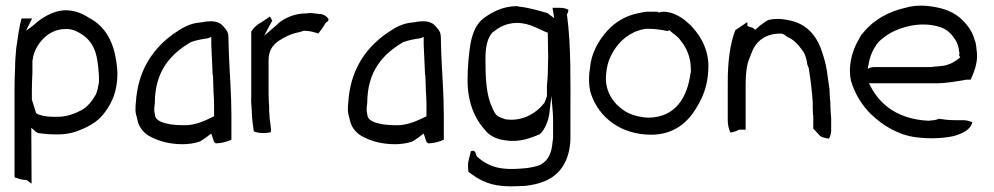

<svg xmlns="http://www.w3.org/2000/svg" viewBox="-20 -502 3555 687"><path d="M32 130C32 132 33 134 36 134H38C52 140 65 142 73 142H75L93 155L92 -45L104 -34C109 -29 116 -25 124 -25H125C143 -22 165 -21 186 -21C212 -21 235 -25 257 -33C289 -45 318 -60 340 -82C374 -119 400 -167 400 -238V-246C399 -249 400 -254 399 -257V-258C391 -349 358 -408 297 -439C276 -453 252 -463 223 -465C181 -468 141 -445 115 -425C108 -419 102 -413 95 -408L73 -392L95 -436H57C48 -404 44 -367 38 -329C36 -306 34 -283 34 -259C33 -234 32 -213 32 -187ZM38 -325ZM94 -146V-179C94 -202 95 -220 96 -242V-280C96 -287 98 -294 99 -300V-301C111 -347 152 -396 210 -398C226 -399 238 -397 249 -392C288 -375 319 -346 328 -287L331 -266C333 -247 335 -228 334 -208V-207C332 -194 328 -174 323 -164C311 -143 294 -120 272 -108C247 -95 219 -84 185 -84C162 -84 142 -84 123 -91C117 -92 112 -95 109 -98ZM115 -419Z M466 -96C468 -87 470 -80 472 -72C477 -45 498 -22 520 -12C551 4 588 14 634 14C653 14 677 11 696 4C702 0 712 -6 717 -10L736 -24L746 6C746 6 749 8 752 11C771 11 793 5 808 -2V-90C808 -164 802 -235 799 -308L798 -341C797 -384 800 -385 776 -411C757 -431 724 -425 719 -425C714 -425 708 -423 701 -422H700C657 -419 632 -402 601 -381C534 -333 480 -262 468 -156C466 -135 463 -112 466 -96ZM532 -105C531 -116 534 -127 534 -133C534 -249 592 -310 664 -352H665C681 -358 707 -363 724 -365L725 -366H727L736 -370V-342C738 -304 739 -270 741 -233H742C742 -218 744 -188 744 -172C745 -158 746 -143 746 -127V-86C721 -74 680 -52 636 -54C620 -54 603 -55 590 -57C575 -61 542 -64 535 -87V-88C534 -94 533 -100 532 -105ZM636 -47ZM717 -16ZM735 -342H736ZM745 -108H746Z M879 -132C879 -124 881 -114 881 -104C881 -79 885 -57 888 -32C905 -25 929 -24 949 -29C951 -43 947 -59 945 -76L944 -95C944 -96 943 -101 943 -102V-122C942 -136 941 -152 941 -166V-288C941 -323 958 -342 976 -355C997 -369 1020 -381 1051 -387L1067 -392H1068C1088 -392 1104 -387 1119 -382C1123 -387 1126 -392 1132 -399L1146 -421C1151 -423 1152 -425 1156 -431C1155 -436 1147 -448 1127 -452H1122C1107 -454 1090 -457 1076 -454H1075C1034 -454 999 -438 975 -418V-417C973 -416 973 -415 967 -410L925 -374L954 -428C952 -432 949 -438 946 -443L912 -420C899 -414 886 -401 879 -389V-158C879 -149 878 -141 879 -132ZM943 -116Z M1226 -96C1228 -87 1230 -80 1232 -72C1237 -45 1258 -22 1280 -12C1311 4 1348 14 1394 14C1413 14 1437 11 1456 4C1462 0 1472 -6 1477 -10L1496 -24L1506 6C1506 6 1509 8 1512 11C1531 11 1553 5 1568 -2V-90C1568 -164 1562 -235 1559 -308L1558 -341C1557 -384 1560 -385 1536 -411C1517 -431 1484 -425 1479 -425C1474 -425 1468 -423 1461 -422H1460C1417 -419 1392 -402 1361 -381C1294 -333 1240 -262 1228 -156C1226 -135 1223 -112 1226 -96ZM1292 -105C1291 -116 1294 -127 1294 -133C1294 -249 1352 -310 1424 -352H1425C1441 -358 1467 -363 1484 -365L1485 -366H1487L1496 -370V-342C1498 -304 1499 -270 1501 -233H1502C1502 -218 1504 -188 1504 -172C1505 -158 1506 -143 1506 -127V-86C1481 -74 1440 -52 1396 -54C1380 -54 1363 -55 1350 -57C1335 -61 1302 -64 1295 -87V-88C1294 -94 1293 -100 1292 -105ZM1396 -47ZM1477 -16ZM1495 -342H1496ZM1505 -108H1506Z M1653 -216C1653 -134 1679 -77 1716 -36C1732 -16 1756 -4 1787 0C1836 8 1874 -6 1912 -22C1930 -40 1942 -67 1946 -99L1953 -159L1958 -99C1959 -88 1959 -77 1959 -67V-14C1959 -5 1958 0 1957 7C1954 46 1940 82 1898 93C1883 97 1865 100 1846 101C1778 107 1733 98 1690 61H1689C1684 55 1683 50 1681 43C1676 35 1667 37 1663 41L1664 42L1655 80C1654 90 1655 102 1656 113C1659 115 1664 119 1667 121C1717 157 1760 168 1835 164C1844 164 1850 163 1860 163C1885 160 1908 155 1927 147C1989 123 2019 66 2021 -4V-81C2021 -206 2024 -335 2009 -447L2008 -449C2011 -455 2013 -459 2014 -467C2007 -471 1996 -474 1985 -474H1957L1963 -437L1939 -455C1912 -463 1875 -474 1840 -478H1839C1835 -479 1832 -480 1829 -480C1784 -480 1746 -462 1715 -440C1686 -420 1671 -388 1663 -343C1657 -303 1653 -261 1653 -216ZM1717 -292C1717 -331 1723 -365 1742 -386H1743C1765 -405 1793 -420 1831 -420C1877 -420 1915 -393 1940 -385L1941 -318C1941 -307 1942 -297 1941 -284C1941 -253 1940 -226 1937 -194V-157L1936 -156C1934 -148 1931 -141 1928 -134V-133H1927C1903 -101 1852 -66 1790 -75H1789C1782 -77 1773 -81 1768 -83C1752 -89 1746 -106 1741 -118C1719 -162 1717 -228 1717 -292Z M2091 -257C2086 -229 2086 -192 2095 -165C2124 -80 2203 -20 2310 -20C2391 -20 2442 -64 2474 -120C2497 -157 2512 -200 2514 -248C2520 -316 2490 -369 2458 -404C2450 -414 2441 -420 2430 -430C2410 -446 2370 -468 2337 -457L2334 -460H2298C2288 -460 2278 -458 2266 -455H2265C2221 -447 2181 -423 2154 -393C2121 -357 2095 -310 2091 -258ZM2148 -217C2148 -244 2152 -268 2160 -289C2177 -330 2206 -367 2248 -386V-387H2249C2262 -392 2279 -399 2298 -399C2322 -399 2344 -396 2368 -391C2370 -391 2373 -393 2375 -394C2388 -381 2403 -375 2416 -356C2436 -332 2452 -297 2452 -254V-242H2451C2440 -155 2398 -81 2298 -81C2266 -83 2235 -91 2212 -107C2177 -131 2150 -167 2148 -217Z M2584 -71C2584 -55 2588 -40 2593 -28C2604 -29 2616 -33 2624 -38H2648V-197C2648 -229 2650 -269 2663 -297C2668 -310 2674 -328 2684 -341C2701 -365 2731 -382 2772 -382C2785 -382 2792 -373 2797 -370C2819 -361 2836 -343 2850 -323C2861 -310 2866 -291 2869 -270L2874 -258V-257C2879 -227 2883 -195 2886 -163V-162L2888 -138C2888 -121 2888 -106 2889 -90H2890V-42L2915 -15C2922 -11 2934 -7 2946 -6C2949 -11 2954 -23 2954 -34V-78C2954 -89 2952 -98 2952 -110C2951 -119 2951 -127 2951 -137C2949 -152 2949 -166 2948 -183C2945 -201 2942 -226 2939 -247C2935 -275 2925 -308 2915 -334C2897 -378 2865 -415 2810 -428C2779 -435 2756 -437 2728 -430C2719 -425 2711 -419 2700 -411L2682 -395C2674 -406 2663 -403 2654 -410V-423L2611 -394C2592 -345 2584 -280 2584 -208ZM2663 -297Z M3021 -254C3021 -239 3022 -226 3025 -213C3038 -167 3065 -124 3097 -93C3139 -53 3192 -20 3256 -11C3303 -5 3350 -6 3392 -15C3423 -24 3453 -37 3459 -65C3451 -68 3439 -72 3427 -72H3398C3377 -72 3358 -74 3339 -77C3330 -72 3315 -71 3302 -70V-69V-70C3199 -75 3131 -122 3094 -195L3089 -204H3327C3367 -204 3404 -211 3439 -217H3453C3464 -240 3478 -275 3476 -309L3473 -336C3472 -347 3469 -356 3465 -366V-367C3456 -393 3442 -412 3424 -430C3397 -457 3359 -473 3312 -479C3281 -484 3243 -482 3220 -474H3219C3161 -461 3108 -432 3073 -390C3066 -383 3060 -375 3055 -366V-365C3036 -333 3023 -298 3021 -254ZM3085 -256 3087 -267C3092 -300 3102 -322 3118 -345C3126 -356 3135 -362 3145 -370C3188 -403 3272 -429 3344 -405C3368 -398 3385 -380 3396 -363C3406 -349 3411 -332 3412 -316H3413C3413 -311 3412 -308 3412 -303L3416 -297C3398 -282 3380 -270 3351 -266L3328 -264C3320 -263 3313 -262 3306 -262H3112C3106 -262 3100 -262 3095 -260ZM3328 -264ZM3476 -306V-307Z"/></svg>

Font: SolarCharger
Style: 350
Weight: 300
Designer: Mew Too
Foundry: Cannot Into Space Fonts/KineticPlasma Fonts
Version: Version 1.100